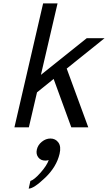

<svg xmlns="http://www.w3.org/2000/svg" viewBox="-20 -750 636 1131"><path d="M277 66Q307 66 324 89.5Q341 113 331 156Q313 233 246 297Q179 361 149 361L159 316Q182 309 219 267Q256 225 267 193Q256 196 247 196Q220 196 205.5 177Q191 158 197 131Q203 104 226.5 85Q250 66 277 66ZM65 0 234 -730H319L221 -309L491 -525H596L373 -346L500 0H400L296 -285L198 -206L150 0Z"/></svg>

Font: Miedinger
Style: Italic
Weight: 400
Italic angle: -13°
Version: Version 001.000